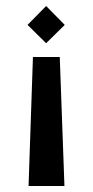

<svg xmlns="http://www.w3.org/2000/svg" viewBox="-20 -436 310 640"><path d="M195.8 -353 133.8 -292 71.8 -353 133.8 -416ZM75.2 184.1 89.8 -246.1H179.2L194.8 184.1Z"/></svg>

Font: Wesal
Style: Regular
Weight: 500
Designer: Ahmed zaza
Foundry: Ahmed zaza
Version: Version 2.01